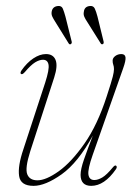

<svg xmlns="http://www.w3.org/2000/svg" viewBox="-20 -613 456 641"><path d="M368 -59.5Q372 -55.5 367 -48Q328.5 7.5 284.5 7.5Q249.5 7.5 249 -29Q249 -48 260.5 -81Q272 -114 290 -160.5Q240.5 -70 186 -31.2Q131.5 7.5 92 7.5Q48.5 7.5 43.8 -25.5Q39 -58.5 58 -114.5L131 -337.5Q145 -381 142 -397.2Q139 -413.5 123.5 -413.5Q111.5 -413.5 97.2 -404.8Q83 -396 63 -372.5Q54.5 -363 50.5 -366Q46 -368.5 51.5 -377.5Q69.5 -403.5 91.2 -418Q113 -432.5 133.5 -432.5Q157.5 -432.5 165.5 -413Q173.5 -393.5 161 -354.5L81 -108Q63 -51.5 71 -31.2Q79 -11 105 -11Q133.5 -11 176 -41.2Q218.5 -71.5 262 -133.8Q305.5 -196 336.5 -292Q352.5 -341 356.5 -357.2Q360.5 -373.5 360.5 -382Q360.5 -391 358.2 -396.8Q356 -402.5 356 -410.5Q356 -419.5 364.8 -426Q373.5 -432.5 385 -432.5Q397.5 -432.5 399 -421.8Q400.5 -411 391 -384.5L289.5 -96Q272.5 -48 275.2 -30Q278 -12 295 -12Q307 -12 321.5 -20.5Q336 -29 357 -54.5Q364 -63 368 -59.5ZM198.5 -557.5 219 -475.5Q221 -469.5 217 -466Q212 -463 209 -468.5L164 -541Q158.5 -549.5 154.8 -557.2Q151 -565 152.5 -574Q155.5 -591.5 174 -593Q185.5 -594 189.8 -584Q194 -574 198.5 -557.5ZM305.5 -557.5 325.5 -476Q327.5 -469 324 -466Q318.5 -463.5 316 -468.5L270.5 -541Q265 -549 261.5 -557Q258 -565 260 -574Q262 -591.5 280.5 -593Q292 -594 296.5 -584.2Q301 -574.5 305.5 -557.5Z"/></svg>

Font: Fraunces 144pt S050 Thin
Style: Italic
Weight: 100
Italic angle: -16°
Version: Version 1.000; ttfautohint (v1.8.3)